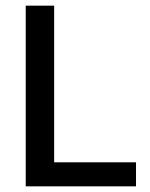

<svg xmlns="http://www.w3.org/2000/svg" viewBox="-20 -659 530 679"><path d="M171.5 -639V0H71V-639ZM126 0V-85H461V0Z"/></svg>

Font: Anek Malayalam Medium
Style: Regular
Weight: 500
Designer: Maithili Shingre (Malayalam) & Yesha Goshar (Latin)
Foundry: Ek Type
Version: Version 1.003